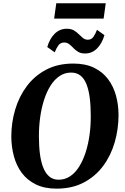

<svg xmlns="http://www.w3.org/2000/svg" viewBox="-20 -1141 766 1172"><path d="M325 10.5Q251.5 10.5 199 -15.2Q146.5 -41 113.5 -85Q80.5 -129 65 -186.5Q49.5 -244 49 -307Q49 -392 72.5 -471.5Q96 -551 143.2 -614.5Q190.5 -678 261.5 -715.5Q332.5 -753 427.5 -753Q501.5 -753 554 -727.5Q606.5 -702 639.5 -658Q672.5 -614 688 -557.5Q703.5 -501 703.5 -439Q703.5 -353 680.2 -272.5Q657 -192 609.8 -128.2Q562.5 -64.5 491.5 -27Q420.5 10.5 325 10.5ZM337.5 -44Q376.5 -44 408 -65Q439.5 -86 463 -123.5Q486.5 -161 502.5 -210.2Q518.5 -259.5 526.5 -317Q534.5 -374.5 534 -435.5Q534 -497.5 527.5 -546Q521 -594.5 507.2 -628.5Q493.5 -662.5 470.5 -680.2Q447.5 -698 414 -698Q375.5 -698 344 -677Q312.5 -656 289 -619Q265.5 -582 249.5 -532.8Q233.5 -483.5 225.5 -427Q217.5 -370.5 217.5 -310.5Q217.5 -247.5 224.2 -198Q231 -148.5 245.5 -114.2Q260 -80 282.8 -62Q305.5 -44 337.5 -44ZM499 -814.5Q473.5 -814.5 456.8 -824.8Q440 -835 427.5 -848.2Q415 -861.5 402.2 -871.5Q389.5 -881.5 372 -881.5Q349 -881.5 336.5 -864.2Q324 -847 314 -821.5L268.5 -854Q283.5 -905.5 314.2 -935.5Q345 -965.5 387.5 -965.5Q414 -965.5 431 -955.5Q448 -945.5 461 -932.2Q474 -919 486.2 -909Q498.5 -899 515 -898.5Q537.5 -898 550 -915.8Q562.5 -933.5 572 -959L617.5 -926.5Q602.5 -875 572 -844.8Q541.5 -814.5 499 -814.5ZM323.5 -1121H625.5L612.5 -1027.5H310.5Z"/></svg>

Font: Merriweather 36pt ExtraBold
Style: Italic
Weight: 800
Italic angle: -7.8°
Version: Version 2.101